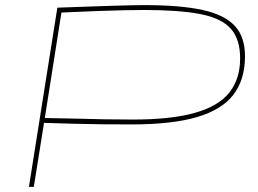

<svg xmlns="http://www.w3.org/2000/svg" viewBox="-20 -730 1008 750"><path d="M93 0 204 -700Q289 -703 345.5 -705Q402 -707 438.5 -708Q475 -709 499.5 -709.5Q524 -710 545 -710Q685 -710 771.5 -691Q858 -672 898 -628Q938 -584 937 -507Q936 -417 891 -359Q846 -301 749 -272.5Q652 -244 494 -244Q431 -244 379 -244.5Q327 -245 273.5 -246.5Q220 -248 152 -250L112 0ZM220 -681 155 -269Q225 -268 280.5 -266.5Q336 -265 388 -264Q440 -263 499 -263Q648 -263 740.5 -289Q833 -315 875.5 -368Q918 -421 918 -502Q918 -577 881.5 -618Q845 -659 762.5 -675Q680 -691 542 -691Q507 -691 464 -690Q421 -689 362 -687Q303 -685 220 -681Z"/></svg>

Font: Georama ExtraExtended Thin
Style: Italic
Weight: 100
Width: 8
Italic angle: -9°
Designer: Jean-Baptiste Levee
Foundry: Production Type
Version: Version 1.000